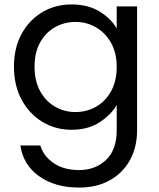

<svg xmlns="http://www.w3.org/2000/svg" viewBox="-20 -577 716 867"><path d="M303 -557Q378 -557 430.5 -524.5Q483 -492 507 -448V-548H599V12Q599 87 567 145.5Q535 204 476 237Q417 270 337 270Q229 270 157 219Q85 168 72 80H162Q177 129 223 160Q269 191 337 191Q410 191 458.5 145.5Q507 100 507 12V-103Q482 -59 430 -25Q378 9 303 9Q230 9 171 -27Q112 -63 77.5 -127Q43 -191 43 -276Q43 -361 77.5 -424Q112 -487 171 -522Q230 -557 303 -557ZM507 -275Q507 -338 481.5 -383.5Q456 -429 413.5 -453.5Q371 -478 321 -478Q271 -478 229 -454.5Q187 -431 161.5 -386Q136 -341 136 -276Q136 -211 161.5 -165Q187 -119 229 -95Q271 -71 321 -71Q371 -71 413.5 -95Q456 -119 481.5 -165Q507 -211 507 -275Z"/></svg>

Font: Poppins
Style: Regular
Weight: 400
Designer: Ninad Kale (Devanagari), Jonny Pinhorn (Latin)
Version: Version 5.002